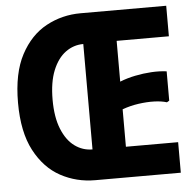

<svg xmlns="http://www.w3.org/2000/svg" viewBox="-51 -751 803 802"><g transform="rotate(-5 350.5 -350.0)"><path d="M316 0Q238 0 171.5 -36Q105 -72 64 -149.5Q23 -227 23 -350Q23 -474 64 -551Q105 -628 171.5 -664Q238 -700 316 -700V-571Q275 -571 241.5 -546.5Q208 -522 188 -473Q168 -424 168 -350Q168 -277 188 -227.5Q208 -178 241.5 -153.5Q275 -129 316 -129ZM675 -700V-572H456V-401Q486 -413 520.5 -420Q555 -427 589 -429Q623 -431 653 -427V-304L643 -298Q621 -305 590 -306Q559 -307 524 -302Q489 -297 456 -285V-128H675V0H316V-700Z"/></g></svg>

Font: Phudu SemiBold
Style: Regular
Weight: 600
Version: Version 1.005;gftools[0.9.23]